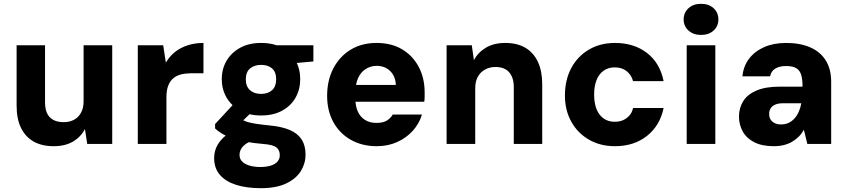

<svg xmlns="http://www.w3.org/2000/svg" viewBox="-20 -754 4442 1006"><path d="M261 12Q199 12 156 -12.5Q113 -37 90 -84Q67 -131 67 -201V-517H216V-219Q216 -165 241 -139.5Q266 -114 314 -114Q344 -114 367 -126Q390 -138 404 -162.5Q418 -187 418 -224V-517H568V0H437L425 -78Q404 -37 363 -12.5Q322 12 261 12Z M702 0V-517H835L849 -426Q869 -460 898 -482.5Q927 -505 964.5 -517Q1002 -529 1046 -529V-370H979Q952 -370 928.5 -364Q905 -358 888 -344Q871 -330 861.5 -305.5Q852 -281 852 -244V0Z M1347 232Q1272 232 1217 214.5Q1162 197 1132 162Q1102 127 1102 74Q1102 34 1122.5 1Q1143 -32 1181 -57.5Q1219 -83 1273 -101L1326 -25Q1279 -12 1257 9Q1235 30 1235 58Q1235 79 1249.5 93Q1264 107 1288.5 114Q1313 121 1344 121Q1375 121 1398 114Q1421 107 1433.5 93Q1446 79 1446 59Q1446 33 1428.5 18.5Q1411 4 1356 0Q1306 -4 1265.5 -12Q1225 -20 1194.5 -30.5Q1164 -41 1142 -54.5Q1120 -68 1107 -81V-104L1217 -223L1324 -191L1187 -58L1233 -135Q1244 -129 1255 -123.5Q1266 -118 1282 -113.5Q1298 -109 1324 -105Q1350 -101 1390 -97Q1456 -91 1498 -73Q1540 -55 1560.5 -23Q1581 9 1581 56Q1581 102 1556.5 142Q1532 182 1480 207Q1428 232 1347 232ZM1348 -149Q1284 -149 1238 -174.5Q1192 -200 1167 -243Q1142 -286 1142 -339Q1142 -393 1167 -435.5Q1192 -478 1238 -503.5Q1284 -529 1348 -529Q1413 -529 1459 -503.5Q1505 -478 1529 -435.5Q1553 -393 1553 -339Q1553 -286 1529 -243Q1505 -200 1459 -174.5Q1413 -149 1348 -149ZM1348 -262Q1384 -262 1405.5 -281.5Q1427 -301 1427 -338Q1427 -377 1405.5 -395.5Q1384 -414 1348 -414Q1313 -414 1290.5 -395.5Q1268 -377 1268 -338Q1268 -301 1290 -281.5Q1312 -262 1348 -262ZM1435 -415 1414 -517H1622V-432Z M1954 12Q1877 12 1818 -21.5Q1759 -55 1726.5 -114.5Q1694 -174 1694 -252Q1694 -333 1726.5 -395.5Q1759 -458 1817 -493.5Q1875 -529 1953 -529Q2031 -529 2087 -495.5Q2143 -462 2174 -403.5Q2205 -345 2205 -269Q2205 -259 2205 -247Q2205 -235 2203 -221H1800V-309H2054Q2052 -355 2024 -382Q1996 -409 1954 -409Q1923 -409 1897 -393Q1871 -377 1856.5 -345.5Q1842 -314 1842 -266V-236Q1842 -199 1854.5 -170.5Q1867 -142 1892 -126Q1917 -110 1952 -110Q1987 -110 2006.5 -122Q2026 -134 2038 -154H2191Q2177 -107 2143.5 -69.5Q2110 -32 2061.5 -10Q2013 12 1954 12Z M2320 0V-517H2452L2463 -439Q2485 -480 2526.5 -504.5Q2568 -529 2628 -529Q2690 -529 2733 -503.5Q2776 -478 2798.5 -429.5Q2821 -381 2821 -312V0H2672V-298Q2672 -347 2648 -375Q2624 -403 2576 -403Q2546 -403 2522 -390Q2498 -377 2484 -352.5Q2470 -328 2470 -292V0Z M3202 12Q3125 12 3065.5 -22.5Q3006 -57 2973 -117Q2940 -177 2940 -253Q2940 -335 2973 -397Q3006 -459 3065.5 -494Q3125 -529 3202 -529Q3302 -529 3370 -476.5Q3438 -424 3457 -329H3297Q3288 -362 3263 -381.5Q3238 -401 3201 -401Q3167 -401 3142.5 -383.5Q3118 -366 3105.5 -334Q3093 -302 3093 -259Q3093 -226 3100 -199.5Q3107 -173 3121 -154.5Q3135 -136 3155 -126Q3175 -116 3201 -116Q3226 -116 3245 -124.5Q3264 -133 3278 -149Q3292 -165 3297 -188H3457Q3438 -96 3370 -42Q3302 12 3202 12Z M3578 0V-517H3728V0ZM3653 -571Q3613 -571 3587.5 -594Q3562 -617 3562 -652Q3562 -688 3587.5 -711Q3613 -734 3653 -734Q3694 -734 3719 -711Q3744 -688 3744 -652Q3744 -617 3719 -594Q3694 -571 3653 -571Z M4034 12Q3972 12 3931.5 -9Q3891 -30 3871.5 -65.5Q3852 -101 3852 -143Q3852 -189 3874.5 -224.5Q3897 -260 3944.5 -280Q3992 -300 4065 -300H4185Q4185 -338 4178 -361.5Q4171 -385 4152.5 -396.5Q4134 -408 4098 -408Q4064 -408 4042 -394.5Q4020 -381 4015 -354H3870Q3875 -407 3904.5 -446Q3934 -485 3983.5 -507Q4033 -529 4099 -529Q4172 -529 4225 -506Q4278 -483 4306.5 -437.5Q4335 -392 4335 -326V0H4210L4192 -74Q4181 -54 4165.5 -38.5Q4150 -23 4130.5 -11.5Q4111 0 4087 6Q4063 12 4034 12ZM4072 -102Q4094 -102 4111.5 -110Q4129 -118 4142.5 -133Q4156 -148 4165 -168Q4174 -188 4178 -211V-213H4083Q4058 -213 4042 -206Q4026 -199 4018 -186.5Q4010 -174 4010 -157Q4010 -139 4018 -127Q4026 -115 4040 -108.5Q4054 -102 4072 -102Z"/></svg>

Font: DM Sans 11pt Black
Style: Regular
Weight: 900
Version: Version 4.004;gftools[0.9.30]